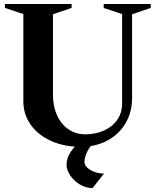

<svg xmlns="http://www.w3.org/2000/svg" viewBox="-20 -720 792 962"><path d="M97 -213.2V-658.4L105 -647L4.8 -680V-700H338.8V-680.4L237.4 -645.8L245.4 -657.2V-244Q245.4 -187 265.8 -142.1Q286.2 -97.2 323.2 -72.1Q360.2 -47 406.8 -47Q460 -47 502.3 -66.5Q544.6 -86 568.2 -120.7Q591.8 -155.4 591.8 -199.8V-658.4L599.8 -647L499.6 -680V-700H735.2V-680.4L633.8 -645.8L641.8 -657.2V-228.8Q641.8 -157.8 608.9 -102.3Q576 -46.8 517.5 -15.6Q459 15.6 384.8 15.6Q301.6 15.6 236.1 -13.8Q170.6 -43.2 133.8 -95.1Q97 -147 97 -213.2ZM313.4 106.4Q313.4 75 331.6 45.2Q349.8 15.4 388.2 -16.6H462.6Q433.8 7.2 418.5 37.1Q403.2 67 403.2 92.4Q403.2 106.4 416.9 119.6Q430.6 132.8 453.3 141.2Q476 149.6 501.4 149.6L443.6 222.4Q409.8 222.4 379.8 204.2Q349.8 186 331.6 158.7Q313.4 131.4 313.4 106.4Z"/></svg>

Font: Wittgenstein
Style: Regular
Weight: 400
Designer: Jörg Drees
Foundry: Jörg Drees
Version: Version 1.003;Glyphs 3.1.2 (3151)